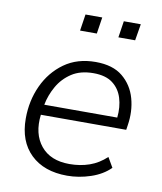

<svg xmlns="http://www.w3.org/2000/svg" viewBox="-79 -751 694 824"><g transform="rotate(10 267.5 -339.5)"><path d="M269 8Q168 8 110 -48Q52 -104 52 -203Q52 -281 82.5 -347Q113 -413 169.5 -453.5Q226 -494 306 -494Q381 -494 424 -458.5Q467 -423 482.5 -367.5Q498 -312 488 -250L485 -230H113Q103 -146 145 -94.5Q187 -43 270 -43Q317 -43 357 -57Q397 -71 430 -102L455 -59Q422 -26 371 -9Q320 8 269 8ZM305 -445Q248 -445 210 -420Q172 -395 150 -356Q128 -317 120 -275H438Q443 -322 431 -360.5Q419 -399 388.5 -422Q358 -445 305 -445ZM383 -615 394 -687H468L456 -615ZM216 -615 227 -687H300L289 -615Z"/></g></svg>

Font: Nunito Sans Light
Style: Italic
Weight: 300
Italic angle: -9°
Designer: Vernon Adams
Foundry: Vernon Adams
Version: Version 3.006; ttfautohint (v1.8.3)